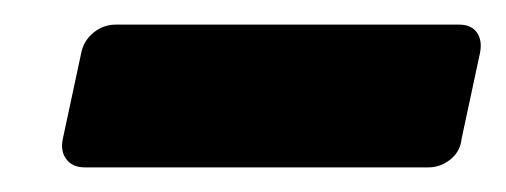

<svg xmlns="http://www.w3.org/2000/svg" viewBox="-20 -741 411 156"><path d="M49 -605Q39 -605 34 -611.5Q29 -618 31 -628L46 -698Q48 -708 56 -714.5Q64 -721 74 -721H353Q363 -721 367.5 -714.5Q372 -708 370 -698L355 -628Q354 -618 346 -611.5Q338 -605 328 -605Z"/></svg>

Font: Rubik
Style: Bold Italic
Weight: 700
Italic angle: -12°
Designer: Hubert and Fischer
Foundry: Hubert and Fischer
Version: Version 2.300;gftools[0.9.30]